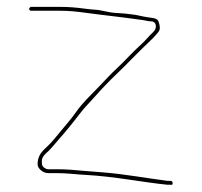

<svg xmlns="http://www.w3.org/2000/svg" viewBox="-20 -522 572 544"><path d="M98.5 -66C98.5 -78.2 110.1 -87.7 116.6 -93.2C131.3 -108 144 -125 160.6 -143.2L180.2 -166.8C195.3 -184.9 211.5 -208.8 230 -227.7C239.9 -237.8 252.8 -253.3 270.8 -272.5C302.2 -306 325.5 -325.5 353 -354.7L384.2 -385.8C394.1 -395.7 405.1 -405.1 414.8 -415.4C432.5 -435.3 436.5 -435.8 429.9 -458.8C426.3 -473.2 411.9 -469.7 383.4 -475.8L369.9 -478.7C356.7 -481.5 350.8 -481.1 333.7 -483.6L306.1 -485.5C283.9 -487.1 268.9 -493.5 249.6 -494.5C240.7 -495 231.5 -495.9 219.1 -497.6C198.6 -500.5 174.5 -502.5 152 -502.5H68C66 -502.5 62.5 -499.3 62.5 -496.5C62.5 -494.3 65 -491.5 68 -491.5H152C175.4 -491.5 195.6 -489.4 217.9 -486.4C267.2 -479.6 319.2 -474.3 367.7 -467.4L382.7 -465.4C394.7 -463.8 398.7 -461.5 409 -461.5C415.3 -461.5 421.5 -456.1 421.5 -449V-446C421.5 -436.6 412.8 -430.1 406 -423.3C396.8 -413.5 387.3 -402.4 377.2 -393.6C355.6 -374.6 333.5 -348.7 309.5 -326.8C296.4 -314.9 281.3 -298.5 263.1 -279.4C231.8 -246.6 215.4 -232.9 194.2 -202.8C179.9 -182.6 167.1 -168.7 152.7 -151.1C138.3 -133.4 127 -118.9 108.5 -101.8C95.2 -89.5 86.5 -77.5 86.5 -56C86.5 -45.4 101.2 -31.5 116 -31.5H141C170.5 -31.5 192.8 -28 221.8 -26.5C304.1 -22.2 381.1 -5.9 454.6 1.5L463 1.5C467.5 1.5 468.6 2.3 469.1 -1.8C469.6 -5.7 467.7 -8.8 464.1 -9.5H456C455.6 -9.5 454.9 -9.5 454.5 -9.6C396.5 -16.8 335.5 -28.5 273 -33.5L223 -37.5C192.7 -40 170.7 -42.5 141 -42.5H116C114.3 -42.5 111.5 -43.1 109.6 -44.3C99 -49.9 98.5 -54.3 98.5 -66Z"/></svg>

Font: CiSf OpenHand
Style: Hln
Weight: 400
Foundry: Cannot Into Space Fonts
Version: Version 0.7892